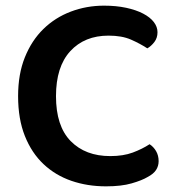

<svg xmlns="http://www.w3.org/2000/svg" viewBox="-20 -643 619 679"><path d="M537 -529Q537 -509 526 -494.5Q515 -480 501 -472Q475 -489 443 -503Q411 -517 364 -517Q279 -517 228.5 -462Q178 -407 178 -303Q178 -197 230 -144Q282 -91 370 -91Q416 -91 449.5 -103.5Q483 -116 509 -133Q523 -124 532 -108.5Q541 -93 541 -73Q541 -56 532 -42Q523 -28 502 -17Q482 -5 445.5 5.5Q409 16 355 16Q289 16 232.5 -3.5Q176 -23 134 -62.5Q92 -102 68 -162Q44 -222 44 -303Q44 -381 68 -440.5Q92 -500 133.5 -540.5Q175 -581 230.5 -602Q286 -623 348 -623Q391 -623 426 -615.5Q461 -608 486 -595Q511 -582 524 -565Q537 -548 537 -529Z"/></svg>

Font: Baloo Bhaina 2 SemiBold
Style: Regular
Weight: 600
Designer: Yesha Goshar, Manish Minz, Shuchita Grover and Ek Type
Foundry: Ek Type
Version: Version 1.640;hotconv 1.0.111;makeotfexe 2.5.65597; ttfautoh